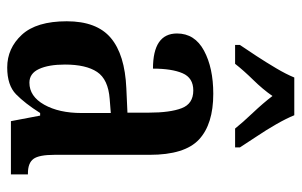

<svg xmlns="http://www.w3.org/2000/svg" viewBox="-168 -638 816 519"><g transform="rotate(90 239.5 -378.0)"><path d="M162 10Q110 10 73.5 -29.5Q37 -69 37 -151Q37 -232 82 -270Q127 -308 218 -312L284 -315V-373Q284 -430 272 -461.5Q260 -493 224 -493Q190 -493 177.5 -464Q165 -435 165 -384Q70 -384 70 -449Q70 -497 116.5 -522Q163 -547 233 -547Q315 -547 356.5 -508.5Q398 -470 398 -375V-118Q398 -76 409 -61Q420 -46 448 -46H451V0H307L292 -79H285Q259 -38 234.5 -14Q210 10 162 10ZM203 -50Q240 -50 262.5 -90Q285 -130 285 -191V-270L247 -267Q194 -263 174 -233Q154 -203 154 -146Q154 -102 166 -76Q178 -50 203 -50ZM101 -619Q114 -638 131 -664Q148 -690 164 -717Q180 -744 189 -766H291Q300 -744 315.5 -717Q331 -690 348.5 -664Q366 -638 378 -619V-606H327Q311 -626 284.5 -654Q258 -682 239 -707Q221 -681 195.5 -655Q170 -629 152 -606H101Z"/></g></svg>

Font: Noto Serif Khmer ExtraCondensed SemiBold
Style: Regular
Weight: 600
Width: 2
Designer: Danh Hong and the Monotype Design Team
Foundry: Monotype Imaging Inc.
Version: Version 2.004; ttfautohint (v1.8.4.7-5d5b)